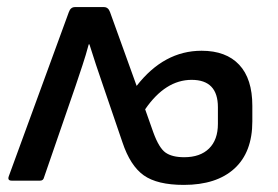

<svg xmlns="http://www.w3.org/2000/svg" viewBox="-20 -509 782 541"><path d="M498 12Q423 12 385 -15Q347 -42 325 -108L270 -269Q260 -298 250.5 -326.5Q241 -355 232 -384H230Q222 -354 212.5 -325.5Q203 -297 193 -267L104 -9Q102 0 93 0H13Q0 0 5 -13L174 -475Q179 -489 191 -489H273Q285 -489 290 -475L365 -267Q442 -366 548 -366Q617 -366 654 -326.5Q691 -287 691 -211V-167Q691 -80 640.5 -34Q590 12 498 12ZM499 -66Q544 -66 569 -90.5Q594 -115 594 -160V-207Q594 -284 520 -284Q446 -284 389 -201L412 -136Q428 -92 446.5 -79Q465 -66 499 -66Z"/></svg>

Font: Sofia Sans Medium
Style: Regular
Weight: 500
Designer: Botio Nikoltchev, Ani Petrova
Foundry: lettersoup
Version: Version 4.101; ttfautohint (v1.8.4.7-5d5b)